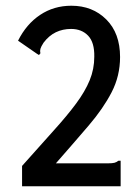

<svg xmlns="http://www.w3.org/2000/svg" viewBox="-20 -650 490 670"><path d="M57 -71Q119 -141 166.5 -193.5Q214 -246 245.5 -288.5Q277 -331 293 -370Q309 -409 309 -452Q310 -502 287.5 -525.5Q265 -549 228 -549Q199 -549 175 -537.5Q151 -526 132 -501Q123 -487 121 -479.5Q119 -472 121 -464L116 -458L108 -463L43 -508Q72 -566 120 -598Q168 -630 229 -630Q303 -630 351 -582Q399 -534 399 -451Q399 -385 369.5 -328Q340 -271 289.5 -212Q239 -153 175 -80H356Q372 -80 379.5 -82Q387 -84 393 -89H401V0H57Z"/></svg>

Font: Inconsolata SemiCondensed SemiBold
Style: Regular
Weight: 600
Width: 4
Monospace: yes
Designer: Raph Levien, Cyreal, Brenton Simpson
Foundry: Raph Levien, Cyreal, Google
Version: Version 3.001; ttfautohint (v1.8.2.53-6de2)